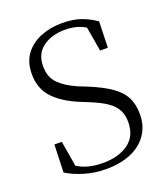

<svg xmlns="http://www.w3.org/2000/svg" viewBox="-138 -841 836 954"><g transform="rotate(-20 280.0 -363.5)"><path d="M261 15Q199 15 144 -2Q89 -19 54 -42L59 -188H98L125 -29L83 -50L79 -81Q127 -45 165.5 -32Q204 -19 257 -19Q339 -19 390.5 -56.5Q442 -94 442 -168Q442 -205 428 -232Q414 -259 381.5 -281.5Q349 -304 292 -327L250 -344Q163 -380 118 -429.5Q73 -479 73 -554Q73 -617 103.5 -658.5Q134 -700 185.5 -721Q237 -742 299 -742Q357 -742 398.5 -727.5Q440 -713 477 -687L473 -549H432L406 -702L448 -681L450 -650Q412 -681 379 -693.5Q346 -706 302 -706Q232 -706 185.5 -672Q139 -638 139 -572Q139 -514 173.5 -479.5Q208 -445 267 -420L312 -402Q388 -371 431 -340Q474 -309 492 -272Q510 -235 510 -184Q510 -123 478.5 -77.5Q447 -32 391 -8.5Q335 15 261 15Z"/></g></svg>

Font: Noto Serif SC ExtraLight Light
Style: Regular
Weight: 300
Version: Version 2.002-H1;hotconv 1.1.0;makeotfexe 2.6.0